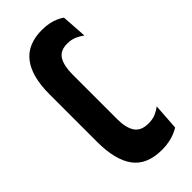

<svg xmlns="http://www.w3.org/2000/svg" viewBox="-215 -692 745 745"><g transform="rotate(-45 157.0 -319.5)"><path d="M192 10Q109 10 71.8 -40.5Q34.5 -91 34.5 -189.5V-452Q34.5 -549.5 73 -599.2Q111.5 -649 190.5 -649Q212 -649 229.8 -645.2Q247.5 -641.5 261.2 -635.2Q275 -629 284.5 -622L291.5 -517Q277.5 -527.5 260.8 -534.8Q244 -542 222 -542Q183 -542 167.5 -516Q152 -490 152 -443V-196.5Q152 -150 168.8 -124.8Q185.5 -99.5 226.5 -99.5Q249 -99.5 265.5 -106.5Q282 -113.5 295.5 -124L288 -15.5Q278.5 -9.5 264.2 -3.5Q250 2.5 231.5 6.2Q213 10 192 10Z"/></g></svg>

Font: Anek Tamil Condensed SemiBold
Style: Regular
Weight: 600
Width: 3
Designer: Aadarsh Rajan (Tamil), Yesha Goshar (Latin)
Foundry: Ek Type
Version: Version 1.003